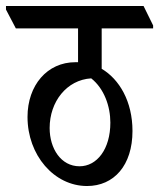

<svg xmlns="http://www.w3.org/2000/svg" viewBox="-61 -644 532 642"><path d="M230 -22C320 -22 382 -91 382 -206C382 -305 338 -379 279 -414V-549H451V-559L419 -624H-41V-612L-8 -549H200V-436C196 -436 193 -436 191 -436C97 -436 31 -359 31 -253C31 -125 120 -22 230 -22ZM105 -216C105 -304 162 -377 244 -382C287 -348 308 -289 308 -234C308 -145 263 -88 205 -88C143 -88 105 -147 105 -216Z"/></svg>

Font: Noto Serif Devanagari ExtraCondensed Medium
Style: Regular
Weight: 500
Width: 2
Designer: Universal Thirst, Indian Type Foundry and the Monotype Design Team
Foundry: Monotype Imaging Inc.
Version: Version 2.004